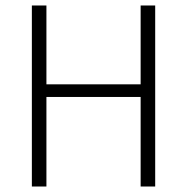

<svg xmlns="http://www.w3.org/2000/svg" viewBox="-20 -679 681 699"><path d="M96 0V-659H149V-372H492V-659H545V0H492V-326H149V0Z"/></svg>

Font: Assistant Light
Style: Regular
Weight: 300
Designer: Hebrew By Ben Nathan, Latin by Paul Hunt
Version: Version 2.001;PS 002.001;hotconv 1.0.88;makeotf.lib2.5.64775